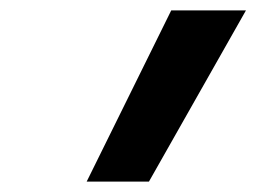

<svg xmlns="http://www.w3.org/2000/svg" viewBox="-20 -792 540 370"><path d="M147 -442 310 -772H454L267 -442Z"/></svg>

Font: Iosevka Aile Oblique
Style: Bold
Weight: 700
Italic angle: -9°
Designer: Belleve Invis
Foundry: Belleve Invis
Version: Version 31.1.0; ttfautohint (v1.8.4)